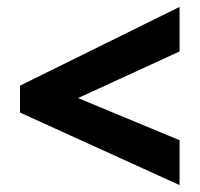

<svg xmlns="http://www.w3.org/2000/svg" viewBox="-20 -639 579 556"><path d="M500 -103 38 -313V-391L500 -619V-490L206 -355L500 -233Z"/></svg>

Font: Noto Sans Malayalam SemiCondensed ExtraBold
Style: Regular
Weight: 800
Width: 4
Designer: Jelle Bosma - Monotype Design Team
Foundry: Monotype Imaging Inc.
Version: Version 2.104; ttfautohint (v1.8.4.7-5d5b)